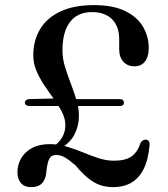

<svg xmlns="http://www.w3.org/2000/svg" viewBox="-20 -738 673 770"><path d="M213.5 -137 184.5 -143.5Q215 -162.5 228.8 -186.2Q242.5 -210 242 -236.5Q242 -262 229 -287.8Q216 -313.5 196.8 -340Q177.5 -366.5 158.5 -394.8Q139.5 -423 126.5 -453Q113.5 -483 113.5 -516Q113.5 -575.5 140.8 -621Q168 -666.5 222.2 -692Q276.5 -717.5 357.5 -717.5Q433 -717.5 481.5 -694Q530 -670.5 553.2 -631.2Q576.5 -592 576.5 -544.5Q576.5 -511 561.5 -491.5Q546.5 -472 519 -472Q492 -472 475 -490.2Q458 -508.5 458 -541.5V-580Q458 -632.5 429.2 -661Q400.5 -689.5 349 -689.5Q291 -689.5 260.8 -650Q230.5 -610.5 230.5 -535.5Q230.5 -503 240.8 -469.8Q251 -436.5 264 -402.8Q277 -369 287 -335.8Q297 -302.5 296.5 -270.5Q296 -231 277.2 -196.2Q258.5 -161.5 213.5 -137ZM50 -47Q50 -78 65 -103.5Q80 -129 108.8 -144.5Q137.5 -160 179 -160Q214.5 -160 248 -150Q281.5 -140 313.2 -126.8Q345 -113.5 375.8 -103.5Q406.5 -93.5 437 -93.5Q482 -93.5 506.5 -110Q531 -126.5 543.5 -164.5Q546.5 -171 552.5 -174.8Q558.5 -178.5 565.5 -178Q572 -177.5 576.2 -172.5Q580.5 -167.5 580 -158Q575 -97.5 556 -60Q537 -22.5 506.2 -5Q475.5 12.5 434 12.5Q405.5 12.5 381 4Q356.5 -4.5 333 -23.8Q309.5 -43 283 -74.5Q257 -97 240.2 -106.8Q223.5 -116.5 204.5 -116.5Q186 -116.5 178 -101.5Q170 -86.5 166.5 -54Q165 -31.5 157.8 -16.5Q150.5 -1.5 137.2 5.5Q124 12.5 104.5 12.5Q78.5 12.5 64.2 -3.5Q50 -19.5 50 -47ZM80 -326Q80 -332.5 84.5 -336.2Q89 -340 96.5 -340.5L214 -343.5L237.5 -313H96.5Q89 -313 84.5 -316.5Q80 -320 80 -326ZM265 -313 260 -340.5H461Q469 -340.5 473 -336.5Q477 -332.5 477 -326.5Q477 -313 461 -313Z"/></svg>

Font: Fraunces 11pt
Style: Regular
Weight: 400
Version: Version 1.000;[b76b70a41]